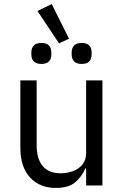

<svg xmlns="http://www.w3.org/2000/svg" viewBox="-20 -911 608 943"><path d="M403 0V-84H399Q384 -47 351.5 -17.5Q319 12 254 12Q175 12 127.5 -39.5Q80 -91 80 -185V-516H160V-199Q160 -130 190 -95Q220 -60 278 -60Q310 -60 338.5 -70.5Q367 -81 385 -103Q403 -125 403 -159V-516H483V0ZM270 -698 164 -857 234 -891 319 -721ZM183 -597Q158 -597 146 -609.5Q134 -622 134 -643V-654Q134 -675 146 -687.5Q158 -700 183 -700Q209 -700 220.5 -687.5Q232 -675 232 -654V-643Q232 -622 220.5 -609.5Q209 -597 183 -597ZM381 -597Q356 -597 344 -609.5Q332 -622 332 -643V-654Q332 -675 344 -687.5Q356 -700 381 -700Q407 -700 418.5 -687.5Q430 -675 430 -654V-643Q430 -622 418.5 -609.5Q407 -597 381 -597Z"/></svg>

Font: IBM Plex Sans Var
Style: Regular
Weight: 400
Designer: Mike Abbink, Paul van der Laan, Pieter van Rosmalen
Foundry: Bold Monday
Version: Version 3.000